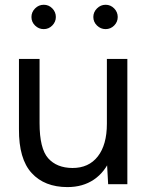

<svg xmlns="http://www.w3.org/2000/svg" viewBox="-20 -758 616 790"><path d="M419.8 -94.4V-515.4H504V0H425ZM278 -66.8Q345.2 -66.6 382.5 -114.5Q419.8 -162.4 419.8 -248.8H460Q460 -166.8 436.1 -108.5Q412.2 -50.2 366.6 -19.2Q321 11.8 257.6 11.8Q163.2 11.8 110.2 -46.1Q57.2 -104 58 -226.4V-251.4H142.8Q142.8 -146.8 178.1 -107Q213.4 -67.2 278 -66.8ZM58 -515.4H142.8V-251.4H58ZM364 -688Q364 -708.4 379.1 -723.4Q394.1 -738.4 414.6 -738.4Q435 -738.4 449.7 -723.4Q464.4 -708.4 464.4 -688Q464.4 -667.6 449.7 -652.9Q435 -638.2 414.6 -638.2Q394.2 -638.2 379.1 -652.9Q364 -667.6 364 -688ZM109.4 -688Q109.4 -708.4 124.4 -723.4Q139.4 -738.4 160 -738.4Q180.7 -738.4 195.2 -723.5Q209.8 -708.6 209.8 -688Q209.8 -668.2 195.2 -653.2Q180.7 -638.2 160 -638.2Q139.4 -638.2 124.4 -652.8Q109.4 -667.4 109.4 -688Z"/></svg>

Font: 寒蝉端黑体 Light
Style: Regular
Weight: 300
Designer: ChillDuanSans {Warren2060}; 
Source Han Sans {Ryoko NISHIZUKA 西塚涼子 (kana, bopomofo & ideographs); Paul D. Hunt (Latin, G
Foundry: ChillType&Adobe
Version: Version 1.300;Glyphs 3.3 (3306)